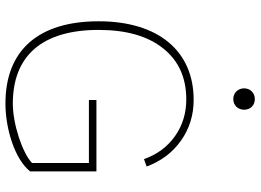

<svg xmlns="http://www.w3.org/2000/svg" viewBox="-140 -770 915 674"><g transform="rotate(90 317.0 -432.5)"><path d="M330.6 -287.6H551.8V-87.9C515.6 -53.7 414.6 -20.5 343.3 -20.5C173.8 -20.5 84.5 -125 84.5 -321.8C84.5 -418.5 106 -494.1 149.4 -548.3C192.4 -602.5 252 -629.4 328.6 -629.4C377 -629.4 420.4 -616.2 458 -589.4C495.6 -562.5 522 -526.4 538.1 -481L564 -490.2C545.4 -541 515.1 -581.1 473.1 -610.8C431.2 -640.6 383.3 -655.3 330.1 -655.3C157.7 -655.3 54.2 -530.3 54.2 -321.8C54.2 -110.4 155.8 5.4 342.8 5.4C432.6 5.4 538.6 -27.8 581.1 -81.1V-314H330.6ZM289.6 -832.5C289.6 -811.5 305.2 -794.4 327.1 -794.4C350.1 -794.4 364.7 -811.5 364.7 -832.5C364.7 -853.5 350.1 -870.1 327.1 -870.1C305.2 -870.1 289.6 -853.5 289.6 -832.5Z"/></g></svg>

Font: Estedad Thin
Style: Regular
Weight: 100
Designer: Amin Abedi
Version: Version 7.3